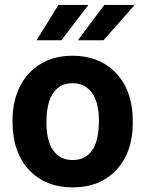

<svg xmlns="http://www.w3.org/2000/svg" viewBox="-20 -770 605 799"><path d="M32.2 -269Q32.2 -347.7 62.5 -409.2Q92.8 -470.7 149.7 -504.4Q206.5 -538.1 281.7 -538.1Q388.7 -538.1 456.3 -472.7Q523.9 -407.2 531.7 -294.9L532.7 -258.8Q532.7 -137.2 464.8 -63.7Q397 9.8 282.7 9.8Q168.5 9.8 100.3 -63.5Q32.2 -136.7 32.2 -262.7ZM173.3 -258.8Q173.3 -183.6 201.7 -143.8Q230 -104 282.7 -104Q334 -104 362.8 -143.3Q391.6 -182.6 391.6 -269Q391.6 -342.8 362.8 -383.3Q334 -423.8 281.7 -423.8Q230 -423.8 201.7 -383.5Q173.3 -343.3 173.3 -258.8ZM414.1 -749.5H540.5L410.6 -602.5H304.2ZM223.1 -749.5H347.7L235.8 -602.5H132.3Z"/></svg>

Font: Robotiche
Style: Bold
Weight: 700
Designer: Google
Version: Version 2.001150; 2014